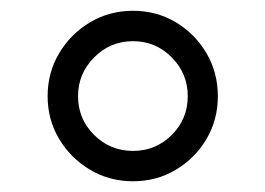

<svg xmlns="http://www.w3.org/2000/svg" viewBox="-20 -755 495 358"><path d="M228 -417Q184.1 -417 147.9 -438.5Q111.8 -460 90.3 -495.8Q68.8 -531.7 68.8 -575.7Q68.8 -619.6 90.3 -655.8Q111.8 -691.9 147.9 -713.4Q184.1 -734.9 228 -734.9Q272 -734.9 307.9 -713.4Q343.8 -691.9 365 -655.8Q386.2 -619.6 386.2 -575.7Q386.2 -531.7 365 -495.8Q343.8 -460 307.9 -438.5Q272 -417 228 -417ZM228 -473.6Q270.5 -473.6 300.3 -503.4Q330.1 -533.2 330.1 -575.7Q330.1 -617.7 300.3 -647.9Q270.5 -678.2 228 -678.2Q185.5 -678.2 155.5 -647.9Q125.5 -617.7 125.5 -575.7Q125.5 -533.2 155.5 -503.4Q185.5 -473.6 228 -473.6Z"/></svg>

Font: Inter Light
Style: Regular
Weight: 300
Designer: Rasmus Andersson
Foundry: rsms
Version: Version 4.000;git-a52131595